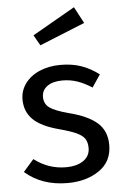

<svg xmlns="http://www.w3.org/2000/svg" viewBox="-56 -841 579 894"><g transform="rotate(-5 233.5 -394.5)"><path d="M417 -479 378 -421Q342 -444 309.5 -455Q277 -466 241 -466Q196 -466 170 -447.5Q144 -429 144 -397Q144 -365 168.5 -347Q193 -329 257 -312Q345 -290 388.5 -252Q432 -214 432 -148Q432 -70 371.5 -29Q311 12 224 12Q104 12 25 -57L74 -113Q141 -62 222 -62Q274 -62 304.5 -83.5Q335 -105 335 -142Q335 -169 324 -185.5Q313 -202 286 -214.5Q259 -227 207 -241Q123 -263 85.5 -300Q48 -337 48 -394Q48 -435 72.5 -468.5Q97 -502 140.5 -520.5Q184 -539 238 -539Q292 -539 335 -524Q378 -509 417 -479ZM365 -724 153 -638 125 -687 324 -801Z"/></g></svg>

Font: Wolseley Sans
Style: Regular
Weight: 400
Designer: Carrois Corporate & Edenspiekermann AG
Foundry: Carrois Corporate GbR & Edenspiekermann AG
Version: Version 4.202